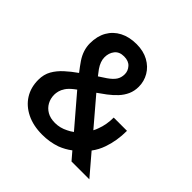

<svg xmlns="http://www.w3.org/2000/svg" viewBox="-167 -800 952 952"><g transform="rotate(45 308.5 -324.5)"><path d="M519 -182Q507 -147 485 -118L578 -9H453L417 -51Q388 -29 354 -16Q308 0 256 0Q193 0 146.5 -23Q100 -46 75 -86Q50 -126 50 -179Q50 -217 66.5 -246Q83 -275 111 -300Q136 -323 169 -346Q148 -373 133 -395Q103 -440 103 -488Q103 -538 123.5 -574Q144 -610 181.5 -629.5Q219 -649 270 -649Q318 -649 353.5 -629.5Q389 -610 408 -577.5Q427 -545 427 -507Q427 -477 416 -452.5Q405 -428 386 -407.5Q367 -387 342 -368L299 -337L420 -195Q427 -208 431 -220Q447 -261 447 -311H540Q540 -241 519 -182ZM203 -490Q203 -461 225 -429Q234 -416 247 -400L285 -425Q311 -443 322.5 -460.5Q334 -478 334 -502Q334 -525 317.5 -543.5Q301 -562 269 -562Q236 -562 219.5 -541Q203 -520 203 -490ZM328 -103Q343 -110 358 -121L221 -281L209 -272Q186 -254 175.5 -238Q165 -222 161.5 -208Q158 -194 158 -183Q158 -156 170 -134Q182 -112 204.5 -99Q227 -86 260 -86Q295 -86 328 -103Z"/></g></svg>

Font: Placeholder Sans Medium
Style: Regular
Weight: 500
Designer: The Branx Europe S.L
Version: Version 1.006;Fontself Maker 3.5.7